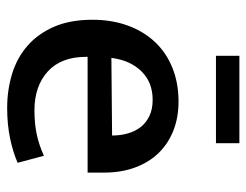

<svg xmlns="http://www.w3.org/2000/svg" viewBox="-98 -596 704 549"><g transform="rotate(90 254.5 -322.0)"><path d="M474 -220H143V-216Q143 -144 185 -106Q227 -68 296 -68Q334 -68 364.5 -74.5Q395 -81 426 -95L446 -20Q417 -7 377 1.5Q337 10 289 10Q238 10 192 -4Q146 -18 111.5 -48Q77 -78 57 -124Q37 -170 37 -234Q37 -289 53.5 -334.5Q70 -380 100.5 -412.5Q131 -445 174.5 -462.5Q218 -480 271 -480Q317 -480 354.5 -465Q392 -450 418.5 -422.5Q445 -395 459.5 -355.5Q474 -316 474 -268ZM368 -290Q368 -314 362 -335Q356 -356 344 -371.5Q332 -387 312.5 -396.5Q293 -406 266 -406Q216 -406 184.5 -374Q153 -342 146 -288ZM390 -654V-587H140V-654Z"/></g></svg>

Font: Mukta Mahee Medium
Style: Regular
Weight: 500
Designer: Shuchita Grover, Noopur Datye, Girish Dalvi, Yashodeep Gholap
Foundry: Ek Type
Version: Version 2.538;PS 1.000;hotconv 16.6.51;makeotf.lib2.5.65220;